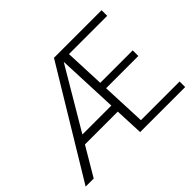

<svg xmlns="http://www.w3.org/2000/svg" viewBox="-146 -957 1203 1203"><g transform="rotate(-45 455.5 -355.5)"><path d="M8.3 0ZM890.1 0H491.2L482.9 -189.9H191.9L79.6 0H8.3L438.5 -710.9H860.4V-661.1H521.5L532.7 -395H820.3V-345.2H534.7L547.4 -49.3H890.1ZM224.6 -245.1H481L463.9 -649.9Z"/></g></svg>

Font: Roboto Light
Style: Regular
Weight: 300
Designer: Google
Version: Version 2.134; 2016; ttfautohint (v1.6)